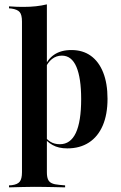

<svg xmlns="http://www.w3.org/2000/svg" viewBox="-20 -651 540 858"><path d="M133.9 183.9Q107.3 183.9 81.5 184.7Q55.6 185.5 20.2 186.3V177.4L32.3 176.6Q58.1 173.4 68.1 160.9Q78.2 148.4 78.2 118.5V-208.1H189.5V118.5Q189.5 138.7 194.4 150.4Q199.2 162.1 211.3 167.7Q223.4 173.4 244.4 175L271 177.4V186.3Q243.5 185.5 220.6 185.1Q197.6 184.7 176.6 184.3Q155.6 183.9 133.9 183.9ZM299.2 -427.4Q350 -427.4 385.9 -401.6Q421.8 -375.8 441.1 -327Q460.5 -278.2 460.5 -209.7Q460.5 -139.5 439.1 -89.9Q417.7 -40.3 377.4 -14.1Q337.1 12.1 280.6 12.1Q241.1 12.1 214.5 -3.2Q187.9 -18.5 178.2 -36.3L180.6 -42.7Q187.9 -28.2 205.6 -17.3Q223.4 -6.5 247.6 -6.5Q295.2 -6.5 319 -57.3Q342.7 -108.1 342.7 -208.1Q342.7 -302.4 321.4 -352.4Q300 -402.4 256.5 -402.4Q231.5 -402.4 212.1 -387.1Q192.7 -371.8 180.6 -341.9L178.2 -347.6Q191.1 -385.5 221.8 -406.5Q252.4 -427.4 299.2 -427.4ZM78.2 -208.1V-554.8Q78.2 -584.7 68.1 -596.8Q58.1 -608.9 30.6 -612.9L20.2 -613.7V-622.6Q41.1 -621 56.5 -620.6Q71.8 -620.2 86.3 -620.2Q114.5 -620.2 140.3 -623Q166.1 -625.8 189.5 -631.5V-622.6V-208.1Z"/></svg>

Font: Playfair 144pt SemiCondensed
Style: Bold
Weight: 700
Width: 4
Designer: Claus Eggers Sørensen
Foundry: Claus Eggers Sørensen
Version: Version 2.203